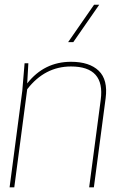

<svg xmlns="http://www.w3.org/2000/svg" viewBox="-20 -800 530 820"><path d="M380.9 0H360.8L410.2 -374Q429.2 -516.1 283.2 -516.1Q171.4 -516.1 96.2 -418.9L41 0H21L75.2 -412.1L85 -529.8H101.1L96.2 -443.8Q168.9 -536.1 283.2 -536.1Q361.8 -536.1 401.6 -497.8Q441.4 -459.5 431.2 -380.9ZM381.8 -779.8H403.8L293 -620.1H271Z"/></svg>

Font: Cooper Hewitt
Style: Thin Italic
Weight: 702
Designer: Village Type and Design LLC
Foundry: Cooper Hewitt Smithsonian Design Museum
Version: 1.000